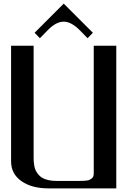

<svg xmlns="http://www.w3.org/2000/svg" viewBox="-20 -1045 748 1065"><path d="M333.5 -1024.9 495.1 -863.3 465.8 -833 421.9 -877.9Q375 -924.8 333.5 -924.8Q291 -924.8 245.1 -877.9L201.2 -833L171.9 -863.3ZM625 -791.5V0H250Q156.2 0 98.9 -40.3Q41.5 -80.6 41.5 -149.9V-791.5H166.5V-172.9Q166.5 -159.7 167 -149.9Q167.5 -140.1 170.2 -125.5Q172.9 -110.8 177.7 -100.3Q182.6 -89.8 191.9 -78.1Q201.2 -66.4 213.9 -58.8Q226.6 -51.3 246.6 -46.4Q266.6 -41.5 291.5 -41.5H416.5Q430.7 -41.5 437.7 -41.7Q444.8 -42 456.5 -43Q468.3 -43.9 474.4 -46.6Q480.5 -49.3 487.3 -54Q494.1 -58.6 497.1 -65.9Q500 -73.2 500 -83.5V-791.5Z"/></svg>

Font: Gputeks
Style: Bold
Weight: 600
Width: 8
Version: Version 0.9